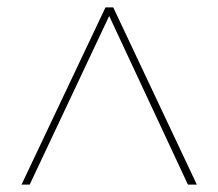

<svg xmlns="http://www.w3.org/2000/svg" viewBox="-20 -720 586 517"><path d="M38 -223 264 -700H285L510 -223H486L274 -677L60 -223Z"/></svg>

Font: DM Sans Thin
Style: Regular
Weight: 100
Designer: Colophon Foundry, Jonny Pinhorn
Foundry: Colophon Foundry
Version: Version 4.004; ttfautohint (v1.8.4.7-5d5b)